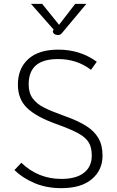

<svg xmlns="http://www.w3.org/2000/svg" viewBox="-20 -968 608 998"><path d="M55 -84 91 -122Q178 -38 299 -38Q376 -38 416.5 -70Q457 -102 457 -159Q457 -202 441 -228Q425 -254 387 -275Q349 -296 271 -324Q168 -361 120.5 -407Q73 -453 73 -528Q73 -612 127 -661Q181 -710 283 -710Q397 -710 483 -647L453 -605Q380 -661 282 -661Q205 -661 167 -628.5Q129 -596 129 -529Q129 -485 150 -456.5Q171 -428 208.5 -409Q246 -390 313 -366Q384 -341 427 -314Q470 -287 491.5 -250Q513 -213 513 -159Q513 -84 457.5 -37Q402 10 299 10Q221 10 159 -16.5Q97 -43 55 -84ZM256 -809 259 -814 141 -948H199L287 -839L371 -948H429L307 -802Q299 -792 294.5 -789Q290 -786 282 -786Q267 -786 259.5 -794Q252 -802 256 -809Z"/></svg>

Font: Niramit ExtraLight
Style: Regular
Weight: 200
Designer: Katatrad Aksorn Co.,Ltd.
Foundry: Cadson Demak Co.,Ltd.
Version: Version 1.000; ttfautohint (v1.6)